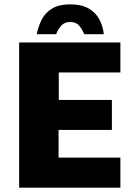

<svg xmlns="http://www.w3.org/2000/svg" viewBox="-20 -862 635 882"><path d="M68 0V-667H533V-529H250V-403H494V-265H249V-138H533V0ZM302 -842Q252 -842 220.5 -823.5Q189 -805 172.5 -773.5Q156 -742 149 -705H238Q244 -723 259.5 -742Q275 -761 302 -761Q331 -761 345.5 -742Q360 -723 367 -705H457Q453 -742 436 -773.5Q419 -805 386.5 -823.5Q354 -842 302 -842Z"/></svg>

Font: Maven Pro ExtraBold
Style: Regular
Weight: 800
Designer: Joe Prince
Foundry: Joe Prince
Version: Version 2.100